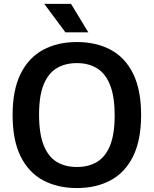

<svg xmlns="http://www.w3.org/2000/svg" viewBox="-20 -968 800 998"><path d="M379.5 9.5Q279 9.5 203.8 -31Q128.5 -71.5 87 -155.5Q45.5 -239.5 45.5 -370Q45.5 -500.5 87.2 -584.5Q129 -668.5 204 -709Q279 -749.5 379.5 -749.5Q480.5 -749.5 555.8 -709Q631 -668.5 672.2 -584.5Q713.5 -500.5 713.5 -370Q713.5 -240 672 -155.8Q630.5 -71.5 555.2 -31Q480 9.5 379.5 9.5ZM379.5 -100Q440.5 -100 484.5 -126.5Q528.5 -153 552.2 -211.8Q576 -270.5 576 -367Q576 -466.5 552 -526.5Q528 -586.5 484 -613.2Q440 -640 379.5 -640Q319.5 -640 275.2 -613.8Q231 -587.5 207 -528.8Q183 -470 183 -373Q183 -273 207 -213Q231 -153 275 -126.5Q319 -100 379.5 -100ZM320 -800 210 -948H349L439 -800Z"/></svg>

Font: Encode Sans SmBold
Style: Regular
Weight: 600
Designer: Multiple Designers
Foundry: Impallari Type
Version: Version 3.002; ttfautohint (v1.8.3) -l 8 -r 50 -G 200 -x 14 